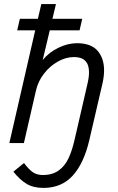

<svg xmlns="http://www.w3.org/2000/svg" viewBox="-20 -710 586 953"><path d="M46.4 142.1 99.1 99.1Q121.6 129.4 141.8 144Q162.1 158.7 192.4 158.7Q240.2 158.7 271.2 136.2Q302.2 113.8 320.1 75.7Q337.9 37.6 350.6 -18.1L413.6 -291.5Q421.9 -326.2 421.9 -351.1Q421.9 -426.8 347.7 -426.8Q306.6 -426.8 266.8 -404.3Q227.1 -381.8 198 -344Q168.9 -306.2 158.7 -261.2L98.6 0H26.4L154.8 -559.6H65.4L78.6 -616.7H168L185.1 -689.9H257.8L240.2 -616.7H388.2L375 -559.6H227.1L191.9 -412.1Q223.6 -450.7 270.3 -473.1Q316.9 -495.6 361.8 -495.6Q431.2 -495.6 463.9 -458.5Q496.6 -421.4 496.6 -360.4Q496.6 -331.5 488.8 -296.4L423.3 -14.6Q396.5 100.6 341.1 161.6Q285.6 222.7 195.8 222.7Q145.5 222.7 112.1 202.6Q78.6 182.6 46.4 142.1Z"/></svg>

Font: Acari Sans
Style: Italic
Weight: 400
Italic angle: -13°
Designer: Alfredo Marco Pradil and Stefan Peev
Foundry: Hanken Design Co.
Version: Version 1.045;January 11, 2019;FontCreator 11.5.0.2425 64-bi